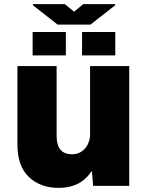

<svg xmlns="http://www.w3.org/2000/svg" viewBox="-20 -906 697 936"><path d="M141 -886H296L341 -849L386 -886H541V-880L421 -786H261L141 -880ZM139 -636V-750H301V-636ZM380 -636V-750H542V-636ZM267 10Q176 10 120.5 -43.5Q65 -97 65 -200V-584H256V-243Q256 -154 331 -154Q366 -154 390 -177.5Q414 -201 419 -240V-584H610V0H434L428 -73Q397 -28 357 -9Q317 10 267 10Z"/></svg>

Font: BDO Grotesk Black
Style: Regular
Weight: 900
Designer: Deni Anggara
Foundry: Lokal Container
Version: Version 2.000